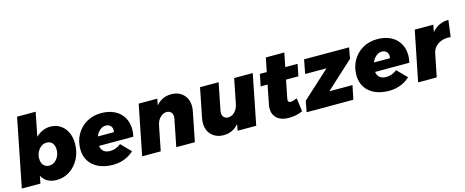

<svg xmlns="http://www.w3.org/2000/svg" viewBox="-40 -1375 4878 2016"><g transform="rotate(-15 2399.0 -366.5)"><path d="M675 -313Q675 -224 637.5 -150.5Q600 -77 535 -34.5Q470 8 392 8Q336 8 295 -14.5Q254 -37 231 -81L215 0H13L160 -742H362L311 -484Q345 -516 385 -533.5Q425 -551 469 -551Q529 -551 576 -521Q623 -491 649 -437Q675 -383 675 -313ZM270 -256Q270 -211 293 -184.5Q316 -158 355 -158Q386 -158 413 -177Q440 -196 456 -229Q472 -262 472 -300Q472 -346 449.5 -372.5Q427 -399 388 -399Q356 -399 329 -379.5Q302 -360 286 -327Q270 -294 270 -256Z M1294 -302Q1294 -264 1285 -223H912Q917 -183 943 -162Q969 -141 1012 -141Q1075 -141 1130 -184L1232 -79Q1137 7 1005 7Q917 7 851 -23Q785 -53 749 -109Q713 -165 713 -239Q713 -328 753 -399Q793 -470 863 -510Q933 -550 1021 -550Q1104 -550 1166 -519Q1228 -488 1261 -432Q1294 -376 1294 -302ZM1103 -344Q1103 -374 1084 -392.5Q1065 -411 1034 -411Q1000 -411 971 -386.5Q942 -362 926 -322H1100Q1103 -334 1103 -344Z M1963 -373Q1963 -345 1958 -322L1894 0H1692L1750 -292Q1753 -306 1753 -316Q1753 -347 1735.5 -365Q1718 -383 1688 -383Q1650 -383 1618.5 -351.5Q1587 -320 1577 -271L1523 0H1321L1429 -544H1631L1618 -474Q1683 -551 1782 -551Q1864 -551 1913.5 -501.5Q1963 -452 1963 -373Z M2027 -171Q2027 -200 2032 -222L2096 -544H2298L2240 -252Q2237 -239 2237 -228Q2237 -197 2254.5 -179Q2272 -161 2302 -161Q2341 -161 2372 -192.5Q2403 -224 2413 -273L2467 -544H2669L2561 0H2359L2372 -70Q2307 7 2208 7Q2126 7 2076.5 -42.5Q2027 -92 2027 -171Z M2950 -193Q2948 -179 2948 -175Q2948 -161 2955.5 -155Q2963 -149 2977 -149Q2991 -149 3006.5 -154Q3022 -159 3046 -168L3066 -23Q3035 -7 2994 1Q2953 9 2913 9Q2834 9 2788.5 -30.5Q2743 -70 2743 -137Q2743 -159 2747 -178L2788 -387H2713L2739 -516H2814L2844 -667H3045L3015 -516H3149L3123 -387H2989Z M3716 -543 3694 -424 3396 -151H3648L3617 0H3109L3131 -119L3430 -392H3198L3227 -544Z M4295 -302Q4295 -264 4286 -223H3913Q3918 -183 3944 -162Q3970 -141 4013 -141Q4076 -141 4131 -184L4233 -79Q4138 7 4006 7Q3918 7 3852 -23Q3786 -53 3750 -109Q3714 -165 3714 -239Q3714 -328 3754 -399Q3794 -470 3864 -510Q3934 -550 4022 -550Q4105 -550 4167 -519Q4229 -488 4262 -432Q4295 -376 4295 -302ZM4104 -344Q4104 -374 4085 -392.5Q4066 -411 4035 -411Q4001 -411 3972 -386.5Q3943 -362 3927 -322H4101Q4104 -334 4104 -344Z M4798 -552 4774 -371Q4754 -373 4744 -373Q4679 -373 4631.5 -339Q4584 -305 4574 -252L4523 0H4321L4430 -544H4632L4617 -467Q4690 -552 4798 -552Z"/></g></svg>

Font: TypoPRO Montserrat
Style: Italic
Weight: 800
Italic angle: -11.3°
Designer: Julieta Ulanovsky
Foundry: Julieta Ulanovsky
Version: Version 6.001